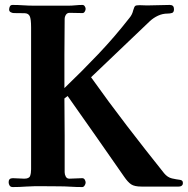

<svg xmlns="http://www.w3.org/2000/svg" viewBox="-20 -756 762 778"><path d="M721 -16Q721 -15 721 -12.5Q721 -10 720 -8Q716 0 704 0Q682 0 660.5 0Q639 0 617 0H553Q525 0 511.5 -9Q498 -18 483 -40Q426 -122 369 -203.5Q312 -285 254 -367L241 -357Q242 -282 242 -207Q242 -132 242 -58Q242 -49 246.5 -40.5Q251 -32 261 -32Q274 -32 287 -33Q300 -34 313 -34Q320 -34 323.5 -28Q327 -22 327 -16Q327 -11 323 -4.5Q319 2 313 2Q289 2 265.5 0.5Q242 -1 219 -1Q185 -1 151.5 -1.5Q118 -2 85 0Q72 1 59 1.5Q46 2 32 2Q23 2 19 -4Q15 -10 15 -18Q15 -34 32 -34Q44 -34 55.5 -33Q67 -32 78 -32Q98 -32 102 -43Q106 -54 106 -70V-645Q106 -679 100.5 -690.5Q95 -702 80 -702.5Q65 -703 36 -703Q30 -703 23.5 -706.5Q17 -710 17 -717Q17 -724 20 -730Q23 -736 31 -736Q53 -736 74.5 -734.5Q96 -733 118 -733Q153 -733 188 -733Q223 -733 257 -733Q271 -733 285.5 -734.5Q300 -736 314 -736Q320 -736 323.5 -730.5Q327 -725 327 -720Q327 -715 323.5 -709Q320 -703 314 -703Q301 -703 288 -703.5Q275 -704 262 -704Q252 -704 247 -696Q242 -688 242 -679Q242 -643 241.5 -606.5Q241 -570 241 -534V-399Q312 -467 378.5 -537Q445 -607 505 -684Q516 -697 520 -715Q524 -729 528 -732Q532 -735 546 -735L576 -734Q599 -734 622 -735Q645 -736 668 -736Q685 -736 685 -719Q685 -706 677 -703.5Q669 -701 659 -701Q639 -701 620.5 -692.5Q602 -684 587 -670L349 -443Q420 -343 494.5 -246Q569 -149 645 -54Q659 -37 677 -33Q695 -29 708 -27.5Q721 -26 721 -16Z"/></svg>

Font: Kaisei Decol
Style: Bold
Weight: 700
Designer: Font-Kai, 金井和夫
Foundry: KAZUO KANAI
Version: Version 5.003